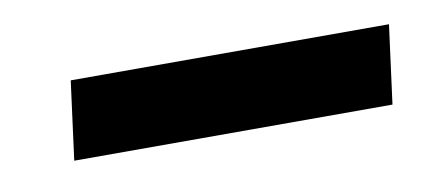

<svg xmlns="http://www.w3.org/2000/svg" viewBox="-27 -730 409 183"><g transform="rotate(-10 177.5 -639.0)"><path d="M35 -601 45 -677H353L343 -601Z"/></g></svg>

Font: Inclusive Sans Medium
Style: Italic
Weight: 500
Italic angle: -7°
Designer: Olivia King
Foundry: Olivia King
Version: Version 2.004